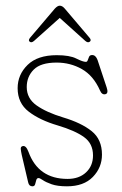

<svg xmlns="http://www.w3.org/2000/svg" viewBox="-20 -647 428 675"><path d="M217.5 -18Q258 -18 282.5 -41Q307 -64 307 -100.5Q307 -142.5 275.2 -165.2Q243.5 -188 183 -206Q120 -224.5 81 -254.5Q42 -284.5 42 -337Q42 -384.5 77 -418.8Q112 -453 179.5 -453Q225 -453 248.2 -441.2Q271.5 -429.5 282 -429.5Q286.5 -429.5 288.5 -435.5Q290.5 -441.5 293.2 -447.5Q296 -453.5 304 -453.5Q316.5 -453.5 323 -436L355 -339.5Q362 -319 351 -316Q338.5 -312.5 331.5 -329Q308.5 -381 268 -404Q227.5 -427 179 -427Q123 -427 98.5 -402.2Q74 -377.5 74 -341Q74 -301 108.5 -276.5Q143 -252 202.5 -234Q266 -215 302.2 -186Q338.5 -157 338.5 -103.5Q338.5 -58 306.5 -25Q274.5 8 215.5 8Q182 8 161.5 0.8Q141 -6.5 130.5 -13.8Q120 -21 115.5 -21Q109.5 -21 107.5 -13.8Q105.5 -6.5 103.5 0.8Q101.5 8 94 8Q82 8 79 -6L56.5 -102Q53.5 -116 53 -123.5Q52.5 -131 58.5 -133Q71 -137.5 80 -113.5Q114.5 -18 217.5 -18ZM295 -500Q288.5 -495.5 279.5 -503.5L190 -584L100 -503.5Q91 -495.5 85 -500Q78 -504.5 85.5 -514L173 -617Q182.5 -627 190 -627Q199 -627 207.5 -617L295 -514Q302.5 -505 295 -500Z"/></svg>

Font: Fraunces 72pt SuperSoft Thin
Style: Regular
Weight: 100
Version: Version 1.000;[b76b70a41]